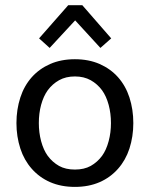

<svg xmlns="http://www.w3.org/2000/svg" viewBox="-20 -714 582 746"><path d="M245.1 -693.8H299.8L412.1 -564.9L370.1 -527.8L272 -634.8L172.9 -527.8L131.8 -564.9ZM367.2 -465.3Q409.2 -446.8 438.5 -414.1Q468.3 -380.4 482.9 -335.4Q498 -288.6 498 -235.8Q498 -183.6 482.9 -136.7Q468.3 -91.8 438.5 -58.1Q408.7 -24.4 367.2 -6.3Q324.7 12.2 271 12.2Q217.3 12.2 174.8 -6.3Q133.3 -24.4 103.5 -58.1Q73.7 -91.8 59.1 -136.7Q43.9 -183.6 43.9 -235.8Q43.9 -288.6 59.1 -335.4Q73.7 -380.4 103.5 -414.1Q132.8 -446.8 174.8 -465.3Q217.3 -483.9 271 -483.9Q324.7 -483.9 367.2 -465.3ZM332.5 -69.3Q358.4 -84 376.5 -108.4Q393.1 -131.3 402.3 -166Q411.1 -198.7 411.1 -235.8Q411.1 -273.4 402.3 -306.2Q393.1 -340.3 376.5 -363.3Q358.4 -387.7 332.5 -402.3Q306.2 -417 271 -417Q235.8 -417 209.5 -402.3Q183.6 -387.7 165.5 -363.3Q148.9 -340.3 139.6 -306.2Q130.9 -273.4 130.9 -235.8Q130.9 -199.2 139.6 -166Q148.9 -131.3 165.5 -108.4Q183.6 -84 209.5 -69.3Q234.9 -55.2 271 -55.2Q307.1 -55.2 332.5 -69.3Z"/></svg>

Font: Post Grotesk Regular
Style: Regular
Weight: 500
Version: 0.900; ttfautohint (v0.96) -l 8 -r 50 -G 200 -x 14 -w "gGD" 